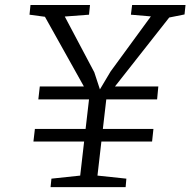

<svg xmlns="http://www.w3.org/2000/svg" viewBox="-20 -764 778 784"><path d="M142.5 -411H322.5L163.5 -695.5L100.5 -704L104.5 -743.5H347.5L343.5 -704L244.5 -696.5L365 -469L388 -399L431.5 -472L596 -697L514.5 -704L519.5 -743.5H737.5L733.5 -705L671 -692.5L449.5 -411H626.5L621.5 -358H414L400 -237.5H606.5L601 -186H394L378 -47L496 -34.5L493 0H186.5L190 -34.5L307.5 -47L323.5 -186H116.5L122.5 -237.5H329.5L343.5 -358H136.5Z"/></svg>

Font: Merriweather 20pt Light
Style: Italic
Weight: 300
Italic angle: -7.8°
Version: Version 2.101